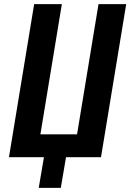

<svg xmlns="http://www.w3.org/2000/svg" viewBox="-20 -755 640 922"><path d="M166 147 191 0H23L144 -735H277L174 -110H350L453 -735H586L465 0H297L272 147Z"/></svg>

Font: Iosevka Extrabold Extended
Style: Italic
Weight: 800
Width: 7
Italic angle: -9°
Monospace: yes
Designer: Belleve Invis
Foundry: Belleve Invis
Version: Version 32.5.0; ttfautohint (v1.8.4)